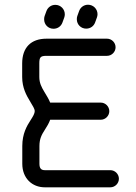

<svg xmlns="http://www.w3.org/2000/svg" viewBox="-20 -800 582 820"><path d="M451.2 -73.2H171.4C155.8 -73.2 148.4 -81.1 148.4 -100.6V-176.3C148.4 -207.5 158.2 -225.1 171.4 -245.6C181.2 -260.7 189 -273.9 194.3 -288.6H410.2C430.2 -288.6 446.8 -305.2 446.8 -325.2C446.8 -345.2 430.2 -361.8 410.2 -361.8H194.3C188.5 -376.5 179.2 -391.6 169.4 -407.7C157.7 -427.2 147.9 -445.3 147.9 -471.2V-528.8C147.9 -555.7 152.8 -561.5 178.7 -561.5H437C457 -561.5 473.6 -578.1 473.6 -598.1C473.6 -618.2 457 -634.8 437 -634.8H178.7C112.3 -634.8 74.7 -597.2 74.7 -528.8V-471.2C74.7 -424.8 93.3 -392.1 106.9 -369.6C120.1 -348.1 128.4 -334 128.4 -326.2C128.4 -315.4 121.6 -303.7 109.9 -285.6C94.7 -262.2 75.2 -229 75.2 -176.3V-100.6C75.2 -38.1 117.7 0 171.4 0H451.2C471.2 0 487.8 -16.6 487.8 -36.6C487.8 -56.6 471.2 -73.2 451.2 -73.2ZM246.6 -703.6 254.4 -725.1C255.9 -729.5 256.8 -733.9 256.8 -738.8C256.8 -761.2 238.8 -779.3 216.3 -779.3C198.7 -779.3 184.1 -768.6 178.2 -752.4L170.4 -731C168.9 -726.6 168.5 -722.2 168.5 -717.3C168.5 -694.8 186 -677.2 208.5 -677.2C226.1 -677.2 240.7 -687.5 246.6 -703.6ZM386.2 -704.1 394 -725.6C395.5 -730 396.5 -734.4 396.5 -739.3C396.5 -761.7 378.4 -779.8 356 -779.8C338.4 -779.8 323.7 -769 317.9 -752.9L310.1 -731.4C308.6 -727.1 308.1 -722.7 308.1 -717.8C308.1 -695.3 325.7 -677.7 348.1 -677.7C365.7 -677.7 380.4 -688 386.2 -704.1Z"/></svg>

Font: Velvelyne
Style: Regular
Weight: 400
Designer: Manon Van der Borght et Mariel Nils
Foundry: Velvetyne
Version: Version 1.070;Glyphs 3.3.1 (3343)